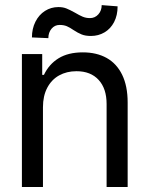

<svg xmlns="http://www.w3.org/2000/svg" viewBox="-20 -746 597 766"><path d="M151.4 0H67.4V-530.3H148.4V-447.3H155.3Q175.3 -489.7 213.6 -513.4Q252 -537.1 310.5 -537.1Q365.2 -537.1 405.3 -514.9Q445.3 -492.7 467.3 -447.8Q489.3 -402.8 489.3 -336.9V0H405.3V-331.1Q405.3 -392.6 373.5 -427.2Q341.8 -461.9 285.2 -461.9Q246.1 -461.9 215.8 -445.1Q185.5 -428.2 168.5 -395.8Q151.4 -363.3 151.4 -318.4ZM212.9 -717.8Q231 -717.8 244.6 -712.4Q258.3 -707 279.3 -695.3Q296.4 -685.1 309.8 -679.4Q323.2 -673.8 338.9 -673.8Q358.9 -673.8 372.3 -688.7Q385.7 -703.6 385.7 -725.6L449.2 -720.7Q449.2 -685.1 435.3 -658.2Q421.4 -631.3 397 -616.9Q372.6 -602.5 342.8 -602.5Q320.8 -602.5 305.7 -608.6Q290.5 -614.7 273.4 -626Q258.8 -636.2 246.6 -641.4Q234.4 -646.5 217.8 -646.5Q198.2 -646.5 185.5 -631.3Q172.9 -616.2 172.9 -593.8L107.4 -596.7Q107.4 -631.3 121.3 -659.2Q135.3 -687 159.4 -702.4Q183.6 -717.8 212.9 -717.8Z"/></svg>

Font: Pretendard Std
Style: Regular
Weight: 400
Designer: Base glyphs from Inter by Rasmus Andersson; Hangeul glyphs from Noto Sans CJK(Source Han Sans) by Jang Soo-young and Kan
Foundry: Kil Hyung-jin
Version: Version 1.309